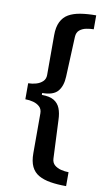

<svg xmlns="http://www.w3.org/2000/svg" viewBox="-98 -784 560 991"><g transform="rotate(10 182.0 -288.5)"><path d="M323 159Q277 159 240.5 153Q204 147 178.5 132.5Q153 118 140 91Q127 64 127 21V-188Q127 -210 113.5 -222.5Q100 -235 80 -240.5Q60 -246 38 -246V-330Q59 -330 79.5 -336Q100 -342 113.5 -355Q127 -368 127 -389V-598Q127 -640 140.5 -667.5Q154 -695 179 -709.5Q204 -724 240.5 -730Q277 -736 323 -736V-663Q305 -663 284.5 -659Q264 -655 249.5 -643Q235 -631 234 -607L225 -398Q223 -348 199.5 -320.5Q176 -293 118 -293V-283Q159 -283 181.5 -269.5Q204 -256 214 -231Q224 -206 225 -170L234 30Q235 52 249 64Q263 76 283.5 81Q304 86 323 86Z"/></g></svg>

Font: Archivo SemiBold SemiExpanded
Style: Regular
Weight: 600
Width: 6
Version: Version 2.001